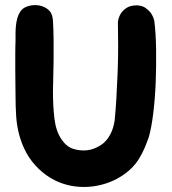

<svg xmlns="http://www.w3.org/2000/svg" viewBox="-20 -649 674 754"><path d="M586 -567Q592 -519 593 -455.5Q594 -392 591.5 -327.5Q589 -263 582 -205.5Q575 -148 565 -113Q558 -92 548.5 -69.5Q539 -47 528 -29Q512 -2 489 18.5Q466 39 438.5 53.5Q411 68 380.5 76Q350 84 320 85Q267 87 219.5 69.5Q172 52 132 14Q102 -15 84 -48Q66 -81 56 -117.5Q46 -154 43.5 -193Q41 -232 41 -273Q41 -292 40.5 -320.5Q40 -349 40 -379.5Q40 -410 40 -439Q40 -468 41 -488Q41 -501 41 -516.5Q41 -532 42.5 -547.5Q44 -563 48 -577.5Q52 -592 60 -604Q69 -617 85 -623Q101 -629 118.5 -629Q136 -629 152 -622Q168 -615 178 -602Q183 -594 185 -586Q187 -578 188 -568Q190 -535 190.5 -493Q191 -451 190.5 -411.5Q190 -372 189 -339Q188 -306 188 -290Q188 -230 194 -181.5Q200 -133 222 -101Q242 -72 269 -64Q296 -56 323 -59Q348 -62 373.5 -77.5Q399 -93 414 -123Q420 -134 424 -148Q428 -162 430 -174Q434 -212 437 -262.5Q440 -313 442 -366Q444 -419 444 -470Q444 -521 443 -562Q445 -580 454 -595Q462 -608 477 -618Q492 -628 518 -628Q539 -627 552 -617.5Q565 -608 573 -597Q582 -584 586 -567Z"/></svg>

Font: BM JUA 
Style: Regular
Weight: 400
Designer: BONGJIN KIM, JAEHYUN KEUM, JUHEE TAE
Foundry: WOOWA BROTHERS Corporation.
Version: Version 1.000